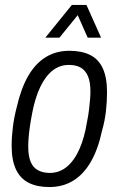

<svg xmlns="http://www.w3.org/2000/svg" viewBox="-20 -743 480 775"><path d="M179 12Q130 12 96 -5Q62 -22 44.5 -59Q27 -96 27 -154Q27 -191 32 -230.5Q37 -270 47 -308Q64 -384 93 -435Q122 -486 164 -512Q206 -538 260 -538Q310 -538 344 -521Q378 -504 395 -467Q412 -430 412 -371Q412 -333 407.5 -293.5Q403 -254 392 -216Q376 -141 347 -90.5Q318 -40 276 -14Q234 12 179 12ZM181 -45Q220 -45 250 -70Q280 -95 300.5 -141Q321 -187 331 -250Q337 -279 339.5 -301.5Q342 -324 343.5 -341.5Q345 -359 345 -374Q345 -412 335 -435.5Q325 -459 306 -470Q287 -481 258 -481Q221 -481 192 -458Q163 -435 142.5 -392Q122 -349 110 -287Q104 -256 100.5 -231.5Q97 -207 95.5 -187.5Q94 -168 94 -151Q94 -114 103.5 -90.5Q113 -67 133 -56Q153 -45 181 -45ZM163 -591 270 -723H329L388 -591H334L282 -708H315L220 -591Z"/></svg>

Font: Archivo Condensed Light
Style: Italic
Weight: 300
Width: 3
Italic angle: -10°
Designer: Hector Gatti
Foundry: Omnibus-Type
Version: Version 2.001